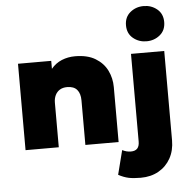

<svg xmlns="http://www.w3.org/2000/svg" viewBox="-64 -863 1134 1151"><g transform="rotate(-5 502.5 -287.0)"><path d="M62.5 0V-520H262.5V-472Q289.5 -504.5 326.8 -519.8Q364 -535 406.5 -535Q481.5 -535 529.2 -506Q577 -477 599.8 -430.5Q622.5 -384 622.5 -331V0H422.5V-268Q422.5 -309.5 403.2 -332.2Q384 -355 343.5 -355Q317.5 -355 299.5 -344Q281.5 -333 272 -313.2Q262.5 -293.5 262.5 -268V0ZM736.5 225Q692.5 225 663.2 218.8Q634 212.5 602.5 195.5L639.5 50Q652.5 56.5 665 59.8Q677.5 63 691.5 63Q717 63 729.8 49.2Q742.5 35.5 742.5 7V-520H942.5V18Q942.5 79 916.5 125.8Q890.5 172.5 844 198.8Q797.5 225 736.5 225ZM842.5 -587Q796 -587 761.8 -615.2Q727.5 -643.5 727.5 -693Q727.5 -742.5 761.8 -770.8Q796 -799 842.5 -799Q889 -799 923.2 -770.8Q957.5 -742.5 957.5 -693Q957.5 -643.5 923.2 -615.2Q889 -587 842.5 -587Z"/></g></svg>

Font: Geologica Thin Roman Black
Style: Regular
Weight: 900
Version: Version 1.010;gftools[0.9.28]